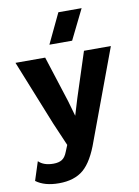

<svg xmlns="http://www.w3.org/2000/svg" viewBox="-102 -806 785 1088"><g transform="rotate(-10 291.0 -262.5)"><path d="M380.9 14.2Q342.3 125 289.8 169.9Q237.3 214.8 147.9 214.8Q64.9 214.8 16.1 178.2L50.8 70.8Q80.1 100.1 136.2 100.1Q167 100.1 185.5 88.4Q204.1 76.7 215.8 45.9L231 8.8L173.8 -124L22.9 -500H193.8L278.8 -234.9L304.2 -146L333 -241.2L417 -500H571.8ZM230 -567.9 312 -740.2H445.8L360.8 -567.9Z"/></g></svg>

Font: Human Sans
Style: Bold
Weight: 700
Designer: Tim Radville
Foundry: Continuum
Version: Version 1.000;FEAKit 1.0